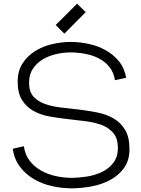

<svg xmlns="http://www.w3.org/2000/svg" viewBox="-20 -1004 768 1044"><path d="M138 -554Q138 -506 161.5 -479.5Q185 -453 223.5 -439Q262 -425 311 -419.5Q360 -414 411 -408Q462 -402 511 -392Q560 -382 598.5 -359.5Q637 -337 660.5 -297.5Q684 -258 684 -193Q684 -131 654 -90Q624 -49 577.5 -24.5Q531 0 475.5 10Q420 20 369 20Q316 20 262.5 8Q209 -4 164.5 -30Q120 -56 89 -96.5Q58 -137 49 -195L110 -209Q116 -162 141.5 -129.5Q167 -97 203.5 -76.5Q240 -56 283.5 -46.5Q327 -37 369 -37Q408 -37 452.5 -44Q497 -51 534.5 -69Q572 -87 596.5 -119Q621 -151 621 -200Q621 -250 597.5 -279Q574 -308 536 -323Q498 -338 449 -344.5Q400 -351 348.5 -356.5Q297 -362 248 -371Q199 -380 161 -401.5Q123 -423 99.5 -460.5Q76 -498 76 -561Q76 -618 102.5 -659Q129 -700 170.5 -726Q212 -752 263.5 -764Q315 -776 364 -776Q411 -776 461 -765.5Q511 -755 553.5 -731.5Q596 -708 626.5 -671Q657 -634 666 -581L605 -568Q598 -612 574 -641Q550 -670 516.5 -687Q483 -704 443 -711.5Q403 -719 363 -719Q326 -719 286 -710Q246 -701 213 -681.5Q180 -662 159 -630.5Q138 -599 138 -554ZM330 -821 283 -868 399 -984 446 -938Z"/></svg>

Font: Milkman
Style: Regular
Weight: 300
Designer: Giulia Boggio / Martin Desinde
Version: Version 1.000